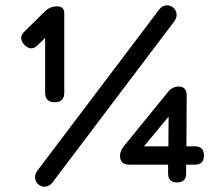

<svg xmlns="http://www.w3.org/2000/svg" viewBox="-20 -689 828 723"><path d="M148 14Q133 14 122.5 3.5Q112 -7 112 -22Q112 -34 119 -44L580 -654Q592 -669 609 -669Q624 -669 634.5 -658.5Q645 -648 645 -633Q645 -622 638 -611L177 -1Q165 14 148 14ZM150 -340V-546L123 -520Q98 -494 72 -520Q47 -547 73 -571L150 -647Q169 -665 195 -665Q222 -665 222 -639V-340Q222 -304 186 -304Q150 -304 150 -340ZM613 -36V-69H466Q432 -69 432 -103Q432 -120 446 -138L612 -342Q628 -363 653 -363Q683 -363 683 -329L682 -138H714Q748 -138 748 -103Q748 -69 714 -69H681V-36Q681 -2 647 -2Q613 -2 613 -36ZM522 -138H614L615 -250Z"/></svg>

Font: Jura SemiBold
Style: Regular
Weight: 600
Designer: Daniel Johnson, Alexei Vanyashin
Foundry: Daniel Johnson
Version: Version 5.103